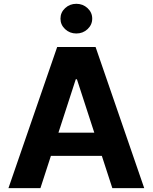

<svg xmlns="http://www.w3.org/2000/svg" viewBox="-20 -970 787 990"><path d="M188.5 0H23.6L274.8 -727.5H472.9L723.6 0H559.2L376.6 -561.3H370.7ZM178.7 -285.9H567.8V-166.2H178.7ZM373.6 -797.3Q339.8 -797.3 315.8 -819.7Q291.8 -842.1 291.8 -873.8Q291.8 -905.8 315.8 -928.1Q339.8 -950.4 373.6 -950.4Q407.4 -950.4 431.4 -928.1Q455.5 -905.8 455.5 -874Q455.5 -842.2 431.4 -819.7Q407.4 -797.3 373.6 -797.3Z"/></svg>

Font: Inter V
Style: 
Weight: 400
Designer: Rasmus Andersson
Foundry: rsms
Version: Version 4.000;git-a3f224843